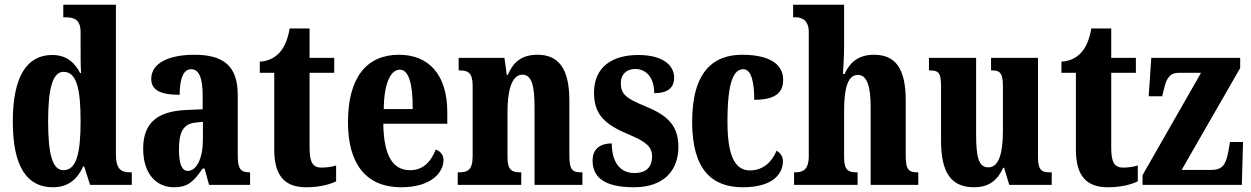

<svg xmlns="http://www.w3.org/2000/svg" viewBox="-20 -780 5277 810"><path d="M203 10C267 10 306 -23 331 -78H335L360 0H536V-53H529C488 -53 469 -69 469 -130V-760H247V-707H255C290 -707 320 -700 320 -644V-583C320 -544 320 -503 322 -472H318C295 -516 261 -548 200 -548C95 -548 34 -460 34 -267C34 -75 95 10 203 10ZM248 -62C201 -62 183 -130 183 -268C183 -403 201 -477 248 -477C304 -477 320 -403 320 -269C320 -135 303 -62 248 -62Z M714 10C774 10 797 -15 835 -69H843L862 0H1035V-53H1032C995 -53 983 -69 983 -123V-379C983 -504 921 -549 799 -549C699 -549 618 -517 618 -447C618 -400 657 -380 738 -380C738 -449 754 -488 786 -488C821 -488 835 -449 835 -374V-319L767 -316C644 -311 584 -262 584 -153C584 -42 643 10 714 10ZM772 -59C746 -59 735 -92 735 -149C735 -221 752 -258 806 -263L836 -266V-191C836 -113 810 -59 772 -59Z M1272 10C1335 10 1378 -5 1398 -15V-82C1380 -76 1358 -73 1336 -73C1297 -73 1286 -99 1286 -159V-473H1390V-536H1286V-660H1202C1194 -613 1180 -584 1165 -565C1149 -544 1120 -522 1076 -520V-473H1137V-148C1137 -31 1188 10 1272 10Z M1673 10C1800 10 1851 -53 1851 -105C1851 -128 1836 -143 1818 -149C1799 -100 1767 -62 1710 -62C1637 -62 1599 -123 1597 -258H1867V-307C1867 -465 1789 -549 1663 -549C1527 -549 1448 -453 1448 -265C1448 -91 1522 10 1673 10ZM1721 -320H1599C1600 -427 1627 -486 1667 -486C1705 -486 1722 -423 1721 -320Z M1911 0H2179V-53H2176C2139 -53 2121 -62 2121 -118V-309C2121 -390 2136 -465 2184 -465C2224 -465 2235 -415 2235 -330V0H2437V-53H2433C2396 -53 2382 -62 2382 -123V-356C2382 -491 2336 -549 2248 -549C2178 -549 2145 -516 2122 -464H2118L2108 -536H1915V-483H1919C1954 -483 1974 -474 1974 -418V-122C1974 -62 1953 -53 1915 -53H1911Z M2654 10C2778 10 2842 -58 2842 -161C2842 -258 2786 -298 2697 -334C2621 -365 2599 -384 2599 -429C2599 -467 2624 -489 2660 -489C2705 -489 2740 -454 2740 -387C2798 -387 2824 -410 2824 -453C2824 -501 2781 -548 2673 -548C2561 -548 2486 -496 2486 -389C2486 -294 2534 -254 2634 -212C2701 -184 2731 -163 2731 -120C2731 -80 2711 -50 2656 -50C2599 -50 2561 -92 2561 -175C2517 -175 2480 -156 2480 -103C2480 -36 2524 10 2654 10Z M3114 10C3247 10 3283 -52 3283 -100C3283 -121 3272 -135 3256 -144C3237 -97 3199 -61 3144 -61C3076 -61 3049 -132 3049 -267C3049 -438 3076 -488 3116 -488C3151 -488 3162 -429 3162 -359C3266 -359 3284 -401 3284 -444C3284 -501 3238 -549 3111 -549C2993 -549 2900 -482 2900 -266C2900 -61 2986 10 3114 10Z M3330 0H3598V-53H3595C3558 -53 3541 -62 3541 -118V-309C3541 -391 3551 -464 3599 -464C3638 -464 3653 -415 3653 -330V0H3854V-53H3852C3815 -53 3801 -62 3801 -123V-356C3801 -491 3758 -549 3667 -549C3594 -549 3562 -509 3543 -468H3536C3538 -492 3541 -540 3541 -585V-760H3326V-707H3338C3355 -707 3392 -700 3392 -646V-122C3392 -62 3366 -53 3334 -53H3330Z M4090 10C4148 10 4187 -16 4212 -72H4216L4238 0H4417V-53H4409C4379 -53 4359 -58 4359 -116V-536H4161V-483H4164C4194 -483 4211 -477 4211 -419V-227C4211 -134 4194 -74 4150 -74C4108 -74 4098 -118 4098 -215V-536H3899V-483H3902C3943 -483 3950 -470 3950 -413V-188C3950 -53 3991 10 4090 10Z M4654 10C4717 10 4760 -5 4780 -15V-82C4762 -76 4740 -73 4718 -73C4679 -73 4668 -99 4668 -159V-473H4772V-536H4668V-660H4584C4576 -613 4562 -584 4547 -565C4531 -544 4502 -522 4458 -520V-473H4519V-148C4519 -31 4570 10 4654 10Z M4800 0H5219L5224 -181H5169L5163 -146C5152 -82 5135 -63 5088 -63H4965L5212 -493V-536H4837L4826 -374H4883L4890 -403C4903 -457 4918 -473 4956 -473H5047L4800 -41Z"/></svg>

Font: Noto Serif Thai ExtraCondensed ExtraBold
Style: Regular
Weight: 800
Width: 2
Designer: Monotype Design Team
Foundry: Monotype Imaging Inc.
Version: Version 2.002